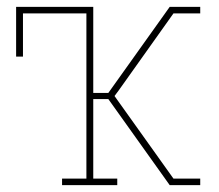

<svg xmlns="http://www.w3.org/2000/svg" viewBox="-20 -540 640 560"><path d="M161 0V-19H232V-501H47V-375H27V-520H252V-269H296L475 -520H564V-501H486L326 -276L314 -260L486 -19H564V0H475L296 -251H252V-19H322V0Z"/></svg>

Font: Iosevka Etoile Thin
Style: Regular
Weight: 100
Designer: Belleve Invis
Foundry: Belleve Invis
Version: Version 22.1.2; ttfautohint (v1.8.4)